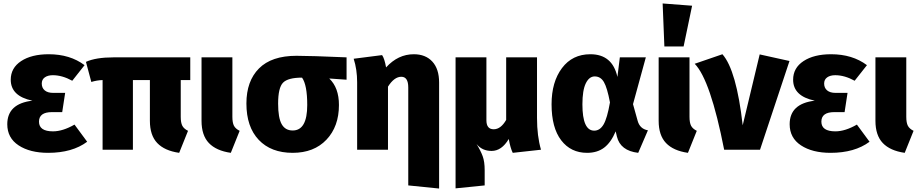

<svg xmlns="http://www.w3.org/2000/svg" viewBox="-20 -864 5306 1108"><path d="M261 -551Q384 -551 468 -488L397 -398Q339 -430 285 -430Q256 -430 238.5 -417.5Q221 -405 221 -382Q221 -357 238 -342.5Q255 -328 287 -328H356L339 -217H280Q205 -217 205 -162Q205 -106 286 -106Q342 -106 410 -145L483 -46Q397 18 258 18Q153 18 87.5 -25Q22 -68 22 -147Q22 -266 167 -283Q42 -309 42 -404Q42 -472 102 -511.5Q162 -551 261 -551Z M1078 -402H1023V-190Q1023 -156 1032 -138.5Q1041 -121 1065 -109L1014 18Q930 6 887.5 -38.5Q845 -83 845 -167V-402H747V0H572V-402Q539 -401 507 -391L476 -507Q533 -533 635 -533H1078Z M1321 -533V-190Q1321 -156 1330 -138.5Q1339 -121 1363 -109L1312 18Q1228 6 1185.5 -38.5Q1143 -83 1143 -167V-533Z M1980 -533V-404L1880 -411Q1936 -358 1936 -258Q1936 -134 1864 -58Q1792 18 1669 18Q1544 18 1473 -57Q1402 -132 1402 -267Q1402 -396 1474.5 -469Q1547 -542 1691 -542Q1773 -542 1980 -533ZM1669 -111Q1753 -111 1753 -258Q1753 -374 1723 -416Q1642 -416 1613.5 -387Q1585 -358 1585 -266Q1585 -184 1605.5 -147.5Q1626 -111 1669 -111Z M2368 -551Q2436 -551 2475 -508.5Q2514 -466 2514 -388V224L2336 206V-359Q2336 -421 2296 -421Q2255 -421 2219 -364V0H2041V-389Q2041 -463 2021 -525L2185 -546Q2199 -526 2208 -475Q2277 -551 2368 -551Z M3102 0 2939 18Q2925 -10 2916 -62Q2875 7 2817 7Q2762 7 2730 -33Q2754 6 2765.5 37.5Q2777 69 2777 118V206L2609 223V-533H2787V-170Q2787 -118 2829 -118Q2870 -118 2901 -172V-533H3079V-183Q3079 -79 3102 0Z M3387 -551Q3514 -551 3543 -420L3557 -533H3707L3633 -263L3660 -166Q3673 -120 3719 -112L3663 18Q3560 6 3540 -76L3533 -106Q3506 -42 3466.5 -12Q3427 18 3368 18Q3274 18 3218.5 -54.5Q3163 -127 3163 -262Q3163 -391 3223 -471Q3283 -551 3387 -551ZM3412 -423Q3380 -423 3360.5 -383Q3341 -343 3341 -262Q3341 -110 3409 -110Q3442 -110 3463 -145.5Q3484 -181 3500 -273Q3484 -358 3465 -390.5Q3446 -423 3412 -423Z M3804 -844 3974 -831 3925 -596H3814ZM3959 -533V-190Q3959 -156 3968 -138.5Q3977 -121 4001 -109L3950 18Q3866 6 3823.5 -38.5Q3781 -83 3781 -167V-533Z M4149 -551Q4230 -459 4266 -141L4364 -550L4536 -512L4366 0H4159Q4080 -403 3989 -496Z M4776 -551Q4899 -551 4983 -488L4912 -398Q4854 -430 4800 -430Q4771 -430 4753.5 -417.5Q4736 -405 4736 -382Q4736 -357 4753 -342.5Q4770 -328 4802 -328H4871L4854 -217H4795Q4720 -217 4720 -162Q4720 -106 4801 -106Q4857 -106 4925 -145L4998 -46Q4912 18 4773 18Q4668 18 4602.5 -25Q4537 -68 4537 -147Q4537 -266 4682 -283Q4557 -309 4557 -404Q4557 -472 4617 -511.5Q4677 -551 4776 -551Z M5210 -533V-190Q5210 -156 5219 -138.5Q5228 -121 5252 -109L5201 18Q5117 6 5074.5 -38.5Q5032 -83 5032 -167V-533Z"/></svg>

Font: FiraGO ExtraBold
Style: Regular
Weight: 800
Designer: bBox Type
Foundry: bBox Type GmbH
Version: Version 1.001;PS 001.001;hotconv 1.0.88;makeotf.lib2.5.64775